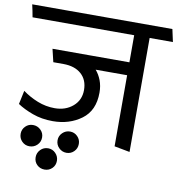

<svg xmlns="http://www.w3.org/2000/svg" viewBox="-104 -765 971 1040"><g transform="rotate(10 382.0 -245.0)"><path d="M562 -391H389Q408 -369 419.5 -339Q431 -309 431 -272Q431 -173 365 -124.5Q299 -76 208 -76Q147 -76 96.5 -94.5Q46 -113 12 -136L28 -211Q66 -183 111.5 -165Q157 -147 206 -147Q266 -147 306 -181.5Q346 -216 346 -271Q346 -327 310 -359Q274 -391 211 -391H156Q152 -409 147.5 -426.5Q143 -444 139 -462H562V-611H3Q0 -628 -3.5 -645.5Q-7 -663 -11 -680H760L775 -611H647V16L562 0ZM107 80Q83 80 66 63Q49 46 49 21Q49 -3 66 -20Q83 -37 107 -37Q132 -37 149.5 -20Q167 -3 167 21Q167 46 149.5 63Q132 80 107 80ZM311 80Q287 80 269.5 63Q252 46 252 21Q252 -3 269.5 -20Q287 -37 311 -37Q335 -37 352 -20Q369 -3 369 21Q369 46 352 63Q335 80 311 80ZM210 190Q185 190 168 173.5Q151 157 151 132Q151 108 168 90.5Q185 73 210 73Q234 73 251 90.5Q268 108 268 132Q268 157 251 173.5Q234 190 210 190Z"/></g></svg>

Font: Palanquin
Style: Regular
Weight: 400
Designer: Pria Ravichandran
Version: Version 1.0.4